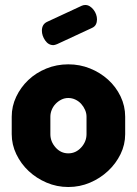

<svg xmlns="http://www.w3.org/2000/svg" viewBox="-20 -740 549 770"><path d="M254 -482Q300 -482 341 -465.5Q382 -449 413.5 -420.5Q445 -392 463.5 -353.5Q482 -315 482 -272V-202Q482 -160 463.5 -122Q445 -84 413.5 -54.5Q382 -25 341 -7.5Q300 10 254 10Q208 10 167 -7.5Q126 -25 95 -54Q64 -83 45.5 -121.5Q27 -160 27 -202V-272Q27 -314 45 -352Q63 -390 93.5 -419Q124 -448 165.5 -465Q207 -482 254 -482ZM327 -272Q327 -286 321 -299.5Q315 -313 305.5 -323.5Q296 -334 282.5 -340.5Q269 -347 254 -347Q239 -347 226 -340.5Q213 -334 203 -323.5Q193 -313 187.5 -299.5Q182 -286 182 -272V-202Q182 -172 203 -148.5Q224 -125 254 -125Q284 -125 305.5 -148.5Q327 -172 327 -202ZM209 -563Q199 -559 194 -559Q174 -559 161 -578Q148 -597 148 -617Q148 -642 168 -652L308 -717Q315 -720 322 -720Q332 -720 340.5 -714.5Q349 -709 355.5 -700.5Q362 -692 365.5 -682Q369 -672 369 -662Q369 -651 364.5 -642Q360 -633 349 -628Z"/></svg>

Font: AkaAcidDosis
Style: ExtraBold
Weight: 800
Designer: Edgar Tolentino, Pablo Impallari, Igino Marini, Aka-Acid
Foundry: Edgar Tolentino, Pablo Impallari, Igino Marini, Aka-Acid
Version: Version 1.007